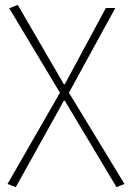

<svg xmlns="http://www.w3.org/2000/svg" viewBox="-20 -560 533 791"><path d="M45 211 11 198 227 -178 18 -526 53 -540 243 -213H247L416 -527H455L264 -178L493 198L460 211L247 -145H243Z"/></svg>

Font: Noto Sans SC Thin
Style: Regular
Weight: 100
Designer: Ryoko NISHIZUKA 西塚涼子 (kana, bopomofo & ideographs); Paul D. Hunt (Latin, Greek & Cyrillic); Sandoll Communications 산돌커뮤니
Foundry: Adobe
Version: Version 2.004-H2;hotconv 1.0.118;makeotfexe 2.5.65603